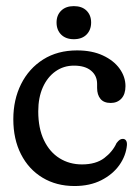

<svg xmlns="http://www.w3.org/2000/svg" viewBox="-20 -613 462 643"><path d="M400.2 -324.5Q400.2 -297.5 386.5 -282.8Q372.8 -268.2 350.8 -268.2Q327.8 -268.2 316.5 -281.8Q305.2 -295.5 305.2 -318.5V-332.1Q305.2 -359.5 285 -376.3Q264.9 -393.2 227.6 -393.2Q193 -393.2 166 -374.1Q138.9 -355 123.5 -320.7Q108.1 -286.3 108.1 -240.1Q108.1 -183.1 127.3 -143.3Q146.4 -103.5 179.5 -83Q212.5 -62.4 254.5 -62.4Q301.1 -62.4 329.2 -83.7Q357.2 -105 370.2 -133.7Q376.7 -142.2 381.4 -145.1Q386.1 -147.9 391.4 -147.9Q398.1 -147.9 401.9 -142.6Q405.7 -137.2 405.1 -127.2Q401.8 -91.3 379.7 -60.1Q357.5 -28.9 319.3 -9.5Q281 10 229.5 10Q168.7 10 122.4 -18Q76 -46 50.3 -96.5Q24.6 -146.9 24.6 -213.8Q24.6 -279.3 50.7 -331.5Q76.8 -383.7 124.8 -414Q172.8 -444.2 237.9 -444.2Q288.1 -444.2 324.5 -427.3Q360.9 -410.4 380.6 -383Q400.2 -355.6 400.2 -324.5ZM227.2 -481.7Q200.5 -481.7 184.9 -497.1Q169.4 -512.5 169.4 -537.7Q169.4 -562.1 184.9 -577.3Q200.5 -592.5 227.2 -592.5Q254.5 -592.5 269.9 -577.3Q285.2 -562.1 285.2 -537.7Q285.2 -512.9 269.9 -497.3Q254.5 -481.7 227.2 -481.7Z"/></svg>

Font: Fraunces 144pt S100 Black
Style: Regular
Weight: 900
Version: Version 1.000